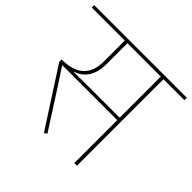

<svg xmlns="http://www.w3.org/2000/svg" viewBox="-189 -881 1066 1066"><g transform="rotate(45 343.5 -348.0)"><path d="M285 2 301 -10 154 -239 91 -335V-337H522V0H543V-679H707V-698H-20V-679H239V-511C239 -405 175 -357 67 -357H65V-339ZM160 -356C217 -375 260 -420 260 -516V-679H522V-356H282L160 -355Z"/></g></svg>

Font: IBM Plex Devanagari Thin
Style: Regular
Weight: 100
Designer: Mike Abbink, Paul van der Laan, Pieter van Rosmalen, Erin McLaughlin
Foundry: Bold Monday
Version: Version 1.0